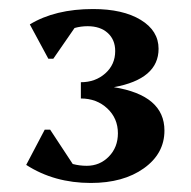

<svg xmlns="http://www.w3.org/2000/svg" viewBox="-20 -797 423 425"><path d="M181 -392Q100 -392 38 -432L79 -510H91L141 -434Q156 -430 172 -430Q201 -430 221 -450.5Q241 -471 241 -502Q241 -535 217.5 -557Q194 -579 159 -579V-615Q191 -615 213 -634.5Q235 -654 235 -684Q235 -709 218.5 -724Q202 -739 174 -739Q159 -739 145 -735L98 -667H87L46 -743Q102 -777 186 -777Q252 -777 291.5 -753Q331 -729 331 -689Q331 -622 232 -604Q344 -586 344 -508Q344 -457 298.5 -424.5Q253 -392 181 -392Z"/></svg>

Font: Platypi SemiBold
Style: Regular
Weight: 600
Designer: David Sargent
Foundry: Bolt Cutter Type
Version: Version 1.200; ttfautohint (v1.8.4.7-5d5b)